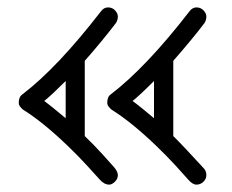

<svg xmlns="http://www.w3.org/2000/svg" viewBox="-20 -502 630 521"><path d="M397.9 -282.2Q359.9 -244.1 339.8 -228Q355 -216.8 369.4 -204.8Q383.8 -192.9 397.9 -181.2ZM535.2 -439.9Q503.9 -398.4 450.2 -336.9V-132.8Q476.6 -106.9 534.2 -43.9Q540 -36.6 540 -26.6Q540 -16.6 532 -8.8Q523.9 -1 513.2 -1Q502.4 -1 490.5 -14.9Q478.5 -28.8 455.1 -54.2Q431.6 -79.6 403.8 -106.4Q335.9 -171.4 283.2 -204.1Q271 -213.9 271 -222.7Q271 -239.7 280.8 -246.1Q376.5 -319.3 494.1 -471.2Q502 -481.9 513.2 -481.9Q524.4 -481.9 532.2 -473.9Q540 -465.8 540 -457Q540 -448.2 535.2 -439.9ZM158.2 -282.2Q120.1 -244.1 100.1 -228Q115.2 -216.8 129.6 -204.8Q144 -192.9 158.2 -181.2ZM294.9 -439.9Q256.8 -390.1 210 -336.9V-132.8Q235.8 -107.9 257.1 -84.5Q278.3 -61 289.1 -48.8Q299.8 -36.6 299.8 -26.6Q299.8 -16.6 291.7 -8.8Q283.7 -1 276.4 -1Q262.7 -1 250.5 -14.9Q238.3 -28.8 214.8 -54.2Q191.4 -79.6 163.6 -106.4Q95.7 -171.4 43 -204.1Q30.8 -213.9 30.8 -222.7Q30.8 -239.3 41 -246.1Q135.7 -318.4 253.9 -471.2Q261.7 -481.9 273.2 -481.9Q284.7 -481.9 292.2 -473.9Q299.8 -465.8 299.8 -457Q299.8 -448.2 294.9 -439.9Z"/></svg>

Font: Ribeye Marrow
Style: Regular
Weight: 400
Designer: Astigmatic (AOETI)
Foundry: Astigmatic (AOETI)
Version: Version 1.000